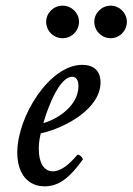

<svg xmlns="http://www.w3.org/2000/svg" viewBox="-20 -645 468 678"><path d="M201 -510C233 -510 259 -536 259 -568C259 -599 233 -625 201 -625C169 -625 143 -599 143 -568C143 -536 169 -510 201 -510ZM371 -510C402 -510 428 -536 428 -568C428 -599 402 -625 371 -625C339 -625 313 -599 313 -568C313 -536 339 -510 371 -510ZM138 13C189 13 227 -19 272 -81C276 -86 257 -104 252 -97C225 -65 195 -40 167 -40C134 -40 117 -72 117 -118C117 -134 118 -150 124 -174C213 -194 335 -262 335 -354C335 -396 310 -416 270 -416C155 -416 41 -234 41 -106C41 -31 79 13 138 13ZM133 -210C152 -276 192 -374 235 -374C249 -374 257 -362 257 -341C257 -275 190 -227 133 -210Z"/></svg>

Font: Junicode Two Beta SemiCondensed Medium
Style: Italic
Weight: 500
Width: 4
Italic angle: -10°
Version: Version 1.063